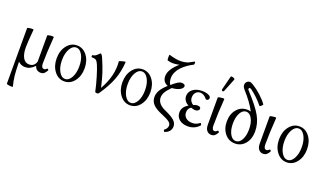

<svg xmlns="http://www.w3.org/2000/svg" viewBox="-87 -1314 3726 2190"><g transform="rotate(20 1776.5 -218.5)"><path d="M127 269Q125 272.9 108.2 272.7Q91.3 272.5 71 268.3Q50.8 264.2 50.8 259.8V-415Q50.8 -417.5 58.6 -420.2Q66.4 -422.9 77.6 -424.6Q88.9 -426.3 99.9 -427Q110.8 -427.7 118.7 -426.8Q126.5 -425.8 126 -422.9Q111.8 -256.3 111.8 -207Q111.8 -124 138.2 -78.6Q164.6 -33.2 211.9 -33.2Q275.9 -33.2 294.9 -97.2V-415Q294.9 -419.4 314.9 -423.3Q335 -427.2 352.1 -427.2Q369.1 -427.2 372.1 -422.9Q356.9 -224.6 356.9 -97.2Q356.9 -42 392.1 -42Q407.7 -42 424.8 -59.1Q429.2 -63.5 436.8 -55.7Q444.3 -47.9 441.9 -43Q423.8 -12.2 408.4 -0.5Q393.1 11.2 370.1 11.2Q342.3 11.2 322 -3.7Q301.8 -18.6 295.9 -45.9Q264.2 -14.6 237.3 -1.7Q210.4 11.2 179.2 11.2Q130.4 11.2 95.2 -23.9Q97.2 92.3 103.8 148.9Q110.4 205.6 127 269Z M654.8 11.2Q582.5 11.2 533.9 -51.5Q485.4 -114.3 485.4 -207Q485.4 -300.8 533.9 -362.8Q582.5 -424.8 654.8 -424.8Q728.5 -424.8 776.6 -362.8Q824.7 -300.8 824.7 -207Q824.7 -113.8 776.4 -51.3Q728 11.2 654.8 11.2ZM759.8 -208Q759.8 -290.5 729.7 -344.7Q699.7 -398.9 654.8 -398.9Q609.9 -398.9 579.6 -344.5Q549.3 -290 549.3 -208Q549.3 -127 579.6 -72.5Q609.9 -18.1 654.8 -18.1Q699.7 -18.1 729.7 -72.5Q759.8 -127 759.8 -208Z M1049.3 11.2Q1032.7 11.2 1029.3 0Q1012.2 -81.5 985.6 -168.9Q959 -256.3 940.4 -298.8Q925.3 -333.5 909.9 -344.2Q894.5 -355 858.4 -355Q852.5 -355 852.5 -367.9Q852.5 -380.9 858.4 -380.9Q890.1 -380.9 923.3 -418.9Q937 -431.2 940.4 -431.2Q943.8 -431.2 953.4 -419.7Q962.9 -408.2 968.8 -393.1Q1010.3 -296.9 1031.5 -231.9Q1052.7 -167 1076.7 -63Q1181.2 -247.1 1163.6 -416Q1163.6 -419.9 1183.3 -426.5Q1203.1 -433.1 1220 -436Q1236.8 -439 1239.7 -436Q1232.4 -317.4 1194.3 -217.3Q1156.2 -117.2 1076.7 -1Q1070.3 11.2 1049.3 11.2Z M1452.6 11.2Q1380.4 11.2 1331.8 -51.5Q1283.2 -114.3 1283.2 -207Q1283.2 -300.8 1331.8 -362.8Q1380.4 -424.8 1452.6 -424.8Q1526.4 -424.8 1574.5 -362.8Q1622.6 -300.8 1622.6 -207Q1622.6 -113.8 1574.2 -51.3Q1525.9 11.2 1452.6 11.2ZM1557.6 -208Q1557.6 -290.5 1527.6 -344.7Q1497.6 -398.9 1452.6 -398.9Q1407.7 -398.9 1377.4 -344.5Q1347.2 -290 1347.2 -208Q1347.2 -127 1377.4 -72.5Q1407.7 -18.1 1452.6 -18.1Q1497.6 -18.1 1527.6 -72.5Q1557.6 -127 1557.6 -208Z M1929.2 162.1Q1923.3 163.1 1917.7 151.9Q1912.1 140.6 1917 137.2Q1933.6 127 1943.4 109.9Q1953.1 92.8 1953.1 76.2Q1953.1 51.8 1927.7 32Q1902.3 12.2 1836.4 -15.1Q1756.8 -46.9 1720.5 -83.7Q1684.1 -120.6 1684.1 -175.8Q1684.1 -215.3 1706.5 -255.4Q1729 -295.4 1783.2 -344.2Q1753.9 -354.5 1736.1 -378.9Q1718.3 -403.3 1718.3 -439Q1717.8 -481.9 1747.1 -527.8Q1776.4 -573.7 1827.1 -616.2Q1784.7 -606.9 1750 -606.9Q1715.8 -606.9 1684.1 -617.2Q1680.7 -618.2 1679 -635.7Q1677.2 -653.3 1678.7 -669.9Q1680.2 -686.5 1684.1 -685.1Q1764.6 -660.2 1821.3 -660.2Q1866.2 -660.2 1911.1 -674.8Q1933.1 -688 1978 -710Q1983.4 -711.9 1985.4 -702.6Q1988.3 -688 1982.4 -676.8Q1981 -673.8 1979 -672.9Q1940.9 -653.8 1908 -630.4Q1875 -606.9 1846.9 -577.6Q1818.8 -548.3 1802.5 -512.7Q1786.1 -477.1 1786.1 -439.9Q1786.1 -415.5 1792.5 -394Q1798.8 -372.6 1808.1 -363.8Q1846.2 -397.5 1873 -414.8Q1899.9 -432.1 1922.4 -432.1Q1941.9 -432.1 1953.6 -425Q1965.3 -418 1965.3 -407.2Q1965.3 -380.9 1930.2 -361.1Q1895 -341.3 1835 -336.9Q1790.5 -292.5 1771.5 -259.3Q1752.4 -226.1 1752.4 -193.8Q1752.4 -114.3 1858.4 -68.8Q1939 -33.2 1971.7 -2.2Q2004.4 28.8 2004.4 67.9Q2004.4 102.1 1984.6 126.2Q1964.8 150.4 1929.2 162.1Z M2154.8 11.2Q2090.3 11.2 2051 -21.2Q2011.7 -53.7 2011.7 -106Q2011.7 -174.8 2083.5 -213.9Q2053.2 -228.5 2036.4 -253.9Q2019.5 -279.3 2019.5 -309.1Q2019.5 -359.9 2062.7 -392.3Q2106 -424.8 2174.8 -424.8Q2209 -424.8 2236.8 -416Q2264.6 -407.2 2274.9 -394Q2280.8 -388.2 2280.8 -376Q2280.8 -362.8 2272.2 -355Q2263.7 -347.2 2254.9 -347.2Q2246.6 -347.2 2240.7 -353Q2205.1 -398.9 2160.6 -398.9Q2127.4 -398.9 2106.7 -375.5Q2085.9 -352.1 2085.9 -314.9Q2085.9 -288.6 2099.4 -268.1Q2112.8 -247.6 2133.8 -238.8Q2153.8 -251 2177.7 -251Q2219.7 -251 2219.7 -225.1Q2219.7 -211.4 2206.3 -201.2Q2192.9 -190.9 2170.9 -190.9Q2152.3 -190.9 2121.6 -202.1Q2082.5 -182.1 2082.5 -132.8Q2082.5 -91.8 2112.1 -66.9Q2141.6 -42 2190.9 -42Q2237.3 -42 2277.8 -74.2Q2280.8 -76.7 2285.6 -71.5Q2290.5 -66.4 2292.5 -59.8Q2294.4 -53.2 2291.5 -48.8Q2237.3 11.2 2154.8 11.2Z M2409.7 -514.2Q2405.8 -503.4 2397.2 -501.5Q2388.7 -499.5 2383.1 -506.1Q2377.4 -512.7 2380.4 -522.9L2422.4 -688Q2423.3 -692.4 2429.4 -693.6Q2435.5 -694.8 2443.1 -692.9Q2450.7 -690.9 2458 -688Q2465.3 -685.1 2469.7 -680.4Q2474.1 -675.8 2472.7 -671.9ZM2439.5 11.2Q2407.7 11.2 2386.2 -12.9Q2364.7 -37.1 2364.7 -86.9V-415Q2364.7 -419.4 2384.5 -423.6Q2404.3 -427.7 2421.4 -428.2Q2438.5 -428.7 2441.4 -424.8Q2427.7 -244.1 2427.7 -97.2Q2427.7 -42 2461.4 -42Q2477.5 -42 2494.6 -59.1Q2499 -63.5 2506.6 -55.9Q2514.2 -48.3 2512.7 -43Q2498.5 -16.6 2482.2 -2.7Q2465.8 11.2 2439.5 11.2Z M2727.5 11.2Q2652.3 11.2 2603.8 -46.9Q2555.2 -105 2555.2 -194.8Q2555.2 -284.2 2603.8 -342Q2652.3 -399.9 2727.5 -399.9Q2752 -399.9 2773.4 -394Q2726.1 -487.8 2618.2 -606.9Q2600.6 -627 2598.4 -648.9Q2596.2 -670.9 2609.4 -688Q2640.6 -724.6 2688.5 -692.9Q2745.1 -658.2 2796.6 -611.1Q2848.1 -564 2879.4 -520Q2883.8 -513.7 2866.2 -498.5Q2848.6 -483.4 2844.2 -487.8Q2779.8 -568.8 2695.3 -631.8Q2674.8 -647 2664.6 -638.2Q2653.3 -626 2671.4 -607.9Q2801.3 -467.8 2849.9 -379.9Q2898.4 -292 2898.4 -194.8Q2898.4 -105 2850.1 -46.9Q2801.8 11.2 2727.5 11.2ZM2727.5 -18.1Q2770.5 -18.1 2797.9 -68.1Q2825.2 -118.2 2825.2 -195.8Q2825.2 -273.4 2797.6 -324.2Q2770 -375 2727.5 -375Q2684.1 -375 2656.2 -324.2Q2628.4 -273.4 2628.4 -195.8Q2628.4 -118.2 2656.2 -68.1Q2684.1 -18.1 2727.5 -18.1Z M3069.3 11.2Q3037.6 11.2 3016.1 -12.9Q2994.6 -37.1 2994.6 -86.9V-415Q2994.6 -419.4 3014.4 -423.6Q3034.2 -427.7 3051.3 -428.2Q3068.4 -428.7 3071.3 -424.8Q3057.6 -244.1 3057.6 -97.2Q3057.6 -42 3091.3 -42Q3107.4 -42 3124.5 -59.1Q3128.9 -63.5 3136.5 -55.9Q3144 -48.3 3142.6 -43Q3128.4 -16.6 3112.1 -2.7Q3095.7 11.2 3069.3 11.2Z M3354.5 11.2Q3282.2 11.2 3233.6 -51.5Q3185.1 -114.3 3185.1 -207Q3185.1 -300.8 3233.6 -362.8Q3282.2 -424.8 3354.5 -424.8Q3428.2 -424.8 3476.3 -362.8Q3524.4 -300.8 3524.4 -207Q3524.4 -113.8 3476.1 -51.3Q3427.7 11.2 3354.5 11.2ZM3459.5 -208Q3459.5 -290.5 3429.4 -344.7Q3399.4 -398.9 3354.5 -398.9Q3309.6 -398.9 3279.3 -344.5Q3249 -290 3249 -208Q3249 -127 3279.3 -72.5Q3309.6 -18.1 3354.5 -18.1Q3399.4 -18.1 3429.4 -72.5Q3459.5 -127 3459.5 -208Z"/></g></svg>

Font: Junicode SmCond Light
Style: Regular
Weight: 300
Width: 4
Designer: Peter S. Baker
Version: Version 2.206